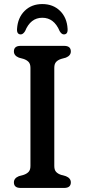

<svg xmlns="http://www.w3.org/2000/svg" viewBox="-20 -926 418 946"><path d="M247.5 -108Q247.5 -88.5 256.8 -78.8Q266 -69 282.5 -64L304.5 -58Q329 -48 329 -27.5Q329 0 296 0H81.5Q48.5 0 48.5 -27.5Q48.5 -48 73 -58L95 -64Q111 -69 120.5 -78.8Q130 -88.5 130 -108V-592Q130 -611.5 120.5 -621.2Q111 -631 95 -636L73 -642Q48.5 -652 48.5 -672.5Q48.5 -700 81.5 -700H296Q329 -700 329 -672.5Q329 -652 304.5 -642L282.5 -636Q266 -631 256.8 -621.2Q247.5 -611.5 247.5 -592ZM188.5 -838.5Q130.5 -838.5 103.5 -772.5Q93.5 -756.5 82.5 -756.5Q62 -756.5 64 -784Q67.5 -839 101.5 -872.5Q135.5 -906 188.5 -906Q241.5 -906 275.8 -872.5Q310 -839 313 -784Q315 -756.5 294.5 -756.5Q283.5 -756.5 274 -772.5Q246.5 -838.5 188.5 -838.5Z"/></svg>

Font: Fraunces 9pt SuperSoft
Style: Regular
Weight: 400
Version: Version 1.000;[b76b70a41]